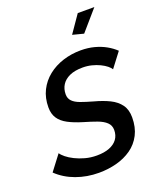

<svg xmlns="http://www.w3.org/2000/svg" viewBox="-184 -1032 952 1142"><g transform="rotate(-20 292.0 -461.0)"><path d="M243 7Q167 7 99.5 -17.5Q32 -42 -17 -89L56 -185Q64 -172 83 -156.5Q102 -141 130 -127Q158 -113 192.5 -103.5Q227 -94 266 -94Q313 -94 346 -107Q379 -120 396.5 -144Q414 -168 414 -202Q414 -231 394 -250Q374 -269 338.5 -282Q303 -295 255 -309Q202 -325 165.5 -344.5Q129 -364 110.5 -392Q92 -420 92 -461Q92 -521 115.5 -568Q139 -615 180.5 -648Q222 -681 275.5 -698Q329 -715 388 -715Q434 -715 473.5 -704.5Q513 -694 545 -676Q577 -658 601 -635L531 -543Q525 -554 509.5 -566.5Q494 -579 471.5 -590Q449 -601 421.5 -608Q394 -615 364 -615Q314 -615 281 -600Q248 -585 231.5 -559Q215 -533 215 -499Q215 -473 231.5 -456Q248 -439 279.5 -427.5Q311 -416 357 -403Q413 -388 453.5 -368Q494 -348 517 -316.5Q540 -285 540 -236Q540 -173 516 -126.5Q492 -80 450 -50.5Q408 -21 354.5 -7Q301 7 243 7ZM442 -801 372 -819 448 -929H553Z"/></g></svg>

Font: Raleway Thin SemiBold
Style: Italic
Weight: 600
Italic angle: -12°
Version: Version 4.026